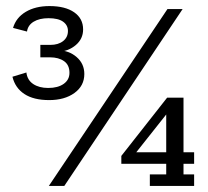

<svg xmlns="http://www.w3.org/2000/svg" viewBox="-20 -613 686 633"><path d="M142 -283Q91 -283 60.5 -303Q30 -323 21 -360L67 -374Q70 -349 89.5 -336Q109 -323 139 -323Q171 -323 190 -336.5Q209 -350 209 -373Q209 -399 191 -411.5Q173 -424 145 -424H113V-465H146Q172 -465 188 -477.5Q204 -490 204 -511Q204 -530 188 -541.5Q172 -553 140 -553Q110 -553 91 -541.5Q72 -530 69 -509L23 -521Q33 -555 65 -574Q97 -593 143 -593Q195 -593 224.5 -572.5Q254 -552 254 -516Q254 -485 230 -464.5Q206 -444 172 -442V-447Q207 -447 232.5 -425Q258 -403 258 -369Q258 -330 225.5 -306.5Q193 -283 142 -283ZM141 0 532 -583H582L192 0ZM474 0V-38H528V-73H380V-99L531 -291H585V-111H620V-73H585V-38H620V0ZM415 -93 406 -111H528V-263L545 -257Z"/></svg>

Font: Rokkitt SemiBold
Style: Regular
Weight: 400
Version: Version 3.103